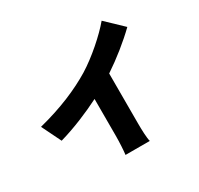

<svg xmlns="http://www.w3.org/2000/svg" viewBox="-180 -1045 1360 1315"><g transform="rotate(-30 500.0 -387.0)"><path d="M49 -404 124 -251C240 -284 361 -335 462 -386V-93C462 -45 458 25 454 52H646C638 24 636 -45 636 -93V-487C731 -550 828 -628 903 -701L772 -826C709 -750 587 -642 486 -580C374 -512 231 -450 49 -404Z"/></g></svg>

Font: Noto Sans TC Black
Style: Regular
Weight: 900
Designer: Ryoko NISHIZUKA 西塚涼子 (kana, bopomofo & ideographs); Paul D. Hunt (Latin, Greek & Cyrillic); Sandoll Communications 산돌커뮤니
Foundry: Adobe
Version: Version 2.004;hotconv 1.0.118;makeotfexe 2.5.65603